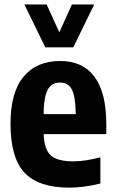

<svg xmlns="http://www.w3.org/2000/svg" viewBox="-20 -828 516 858"><path d="M289.5 10.5Q152.5 10.5 89.8 -56Q27 -122.5 27 -275.5Q27 -415 85.2 -485.2Q143.5 -555.5 249 -555.5Q349.5 -555.5 402.2 -485Q455 -414.5 455 -271.5V-228.5H175Q178 -159 207.5 -133Q237 -107 307.5 -107Q336 -107 366 -111.8Q396 -116.5 428.5 -125V-8Q355.5 10.5 289.5 10.5ZM248.5 -459Q226 -459 209.8 -447.2Q193.5 -435.5 184.5 -405Q175.5 -374.5 175 -318H318.5Q317.5 -374.5 309.5 -405Q301.5 -435.5 286 -447.2Q270.5 -459 248.5 -459ZM182.5 -616.5 89 -808H188.5L245 -683.5L301.5 -808H401L307.5 -616.5Z"/></svg>

Font: Encode Sans Cnd
Style: Bold
Weight: 700
Width: 3
Designer: Multiple Designers
Foundry: Impallari Type
Version: Version 3.002; ttfautohint (v1.8.3) -l 8 -r 50 -G 200 -x 14 